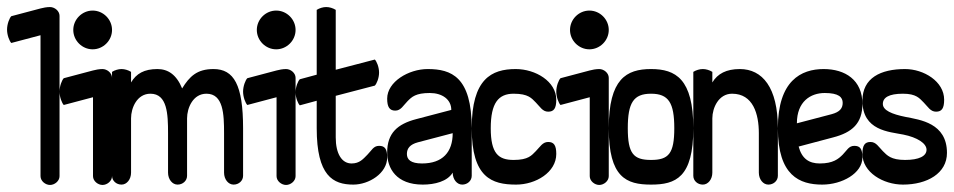

<svg xmlns="http://www.w3.org/2000/svg" viewBox="-20 -364 2708 545"><path d="M0 -280C0 -264 7 -247 12 -242L95 -264V136C95 150 109 161 122 161C135 161 149 150 149 136V-319C149 -333 135 -344 122 -344C113 -344 102 -342 95 -340L12 -318C7 -313 0 -296 0 -280Z M149 -104C149 -88 156 -71 161 -66L244 -88V136C244 150 258 161 271 161C284 161 298 150 298 136V-143C298 -157 284 -168 271 -168C262 -168 251 -166 244 -164L161 -142C156 -137 149 -120 149 -104ZM188 -279C188 -249 213 -224 243 -224C273 -224 298 -249 298 -279C298 -309 273 -334 243 -334C213 -334 188 -309 188 -279Z M298 135C298 149 310 160 325 160C340 160 352 145 352 126V-28C352 -58 369 -98 407 -98C455 -98 457 -40 457 14V126C457 145 469 160 484 160C499 160 511 149 511 135V-28C511 -58 528 -98 566 -98C614 -98 616 -40 616 14V126C616 145 628 160 643 160C658 160 670 149 670 135V0C670 -123 644 -168 586 -168C539 -168 518 -147 497 -113C481 -152 457 -168 427 -168C389 -168 367 -155 352 -130V-160C344 -165 334 -168 325 -168C316 -168 306 -165 298 -160Z M670 -104C670 -88 677 -71 682 -66L765 -88V136C765 150 779 161 792 161C805 161 819 150 819 136V-143C819 -157 805 -168 792 -168C783 -168 772 -166 765 -164L682 -142C677 -137 670 -120 670 -104ZM709 -279C709 -249 734 -224 764 -224C794 -224 819 -249 819 -279C819 -309 794 -334 764 -334C734 -334 709 -309 709 -279Z M831 -65 879 -78V0C879 135 925 160 983 160C1027 160 1079 128 1079 83C1079 58 1072 50 1056 50C1040 50 1035 63 1023 75C1011 87 1001 100 978 100C950 100 933 72 933 26V-92L1044 -121C1049 -126 1056 -142 1056 -158C1056 -174 1049 -190 1044 -195L933 -166V-336C925 -341 915 -344 906 -344C897 -344 887 -341 879 -336V-152L831 -139C826 -134 819 -118 819 -102C819 -86 826 -70 831 -65Z M1135 73C1135 57 1144 46 1166 40L1265 14C1265 68 1236 100 1178 100C1146 100 1135 89 1135 73ZM1079 69C1079 114 1105 160 1180 160C1214 160 1250 151 1265 126C1265 145 1277 160 1292 160C1307 160 1319 149 1319 135V0C1319 -146 1261 -168 1194 -168C1140 -168 1079 -132 1079 -84C1079 -60 1086 -50 1102 -50C1118 -50 1125 -65 1137 -77C1149 -89 1160 -100 1200 -100C1235 -100 1261 -82 1261 -52L1162 -26C1108 -12 1079 14 1079 69Z M1319 0C1319 140 1376 160 1445 160C1501 160 1559 125 1559 73C1559 48 1552 39 1536 39C1520 39 1513 53 1501 65C1489 77 1480 90 1438 90C1395 90 1373 72 1373 0C1373 -72 1395 -98 1438 -98C1480 -98 1489 -85 1501 -73C1513 -61 1520 -47 1536 -47C1552 -47 1559 -56 1559 -81C1559 -133 1500 -168 1444 -168C1375 -168 1319 -140 1319 0Z M1559 -104C1559 -88 1566 -71 1571 -66L1654 -88V136C1654 150 1668 161 1681 161C1694 161 1708 150 1708 136V-143C1708 -157 1694 -168 1681 -168C1672 -168 1661 -166 1654 -164L1571 -142C1566 -137 1559 -120 1559 -104ZM1598 -279C1598 -249 1623 -224 1653 -224C1683 -224 1708 -249 1708 -279C1708 -309 1683 -334 1653 -334C1623 -334 1598 -309 1598 -279Z M1762 0C1762 -72 1778 -98 1828 -98C1878 -98 1894 -72 1894 0C1894 72 1878 90 1828 90C1778 90 1762 72 1762 0ZM1708 0C1708 140 1758 160 1828 160C1898 160 1948 140 1948 0C1948 -140 1898 -168 1828 -168C1758 -168 1708 -140 1708 0Z M1948 135C1948 149 1960 160 1975 160C1990 160 2002 145 2002 126V-28C2002 -58 2020 -98 2058 -98C2118 -98 2134 -40 2134 14V126C2134 145 2146 160 2161 160C2176 160 2188 149 2188 135V0C2188 -116 2144 -168 2080 -168C2042 -168 2017 -155 2002 -130V-160C1994 -165 1984 -168 1975 -168C1966 -168 1956 -165 1948 -160Z M2188 0C2188 135 2250 160 2314 160C2370 160 2428 128 2428 83C2428 58 2421 50 2405 50C2389 50 2384 63 2372 75C2360 87 2345 100 2307 100C2276 100 2256 86 2247 52L2345 26C2399 12 2428 -14 2428 -69C2428 -137 2379 -168 2318 -168C2254 -168 2188 -135 2188 0ZM2242 -14C2242 -76 2281 -100 2321 -100C2361 -100 2372 -88 2372 -72C2372 -56 2363 -46 2341 -40Z M2428 73C2428 125 2487 160 2543 160C2612 160 2668 128 2668 70C2668 -15 2591 -24 2551 -32C2511 -40 2486 -51 2486 -69C2486 -87 2503 -98 2543 -98C2581 -98 2590 -85 2602 -73C2614 -61 2621 -47 2637 -47C2653 -47 2660 -56 2660 -81C2660 -133 2602 -168 2549 -168C2480 -168 2428 -143 2428 -78C2428 7 2504 10 2544 18C2584 26 2610 43 2610 61C2610 79 2589 90 2549 90C2509 90 2498 77 2486 65C2474 53 2467 39 2451 39C2435 39 2428 48 2428 73Z"/></svg>

Font: Ekmelos
Style: Regular
Weight: 500
Designer: Thomas Richter (thomas-richter@aon.at)
Version: Version 2.58